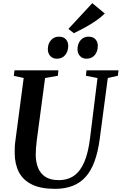

<svg xmlns="http://www.w3.org/2000/svg" viewBox="-20 -1190 773 1220"><path d="M665 -694.5 613.5 -306Q602.5 -224 580.5 -164.2Q558.5 -104.5 524 -66Q489.5 -27.5 441.2 -8.8Q393 10 330 10Q239 10 182.8 -17.8Q126.5 -45.5 100.2 -96.2Q74 -147 73.5 -215.5Q73 -234 73.8 -253.5Q74.5 -273 77.5 -293.5L130.5 -694.5L68 -708L72 -743H351L347.5 -708.5L266.5 -694.5L214 -301Q210.5 -274.5 208.8 -250Q207 -225.5 207 -205.5Q207.5 -159.5 222 -123.5Q236.5 -87.5 268.2 -66.5Q300 -45.5 353 -45.5Q411 -45.5 451.2 -74.2Q491.5 -103 516.2 -162Q541 -221 552 -311L599.5 -694L526 -708.5L529.5 -743H733L729 -708.5ZM340.5 -817Q315 -817 299.2 -834.5Q283.5 -852 284 -879Q284.5 -912.5 304 -934.8Q323.5 -957 354.5 -957Q384 -957 399 -939.8Q414 -922.5 413.5 -897.5Q413 -863 394 -840Q375 -817 340.5 -817ZM529 -817Q503.5 -817 487.8 -834.5Q472 -852 472.5 -879Q473 -912.5 492.2 -934.8Q511.5 -957 542.5 -957Q572 -957 587 -939.8Q602 -922.5 601.5 -897.5Q601 -863 582.2 -840Q563.5 -817 529 -817ZM449.5 -979 414.5 -1006 566.5 -1170 646 -1104Q619.5 -1078 584.8 -1054.8Q550 -1031.5 514.8 -1012.5Q479.5 -993.5 449.5 -979Z"/></svg>

Font: Merriweather 72pt SemiBold
Style: Italic
Weight: 600
Italic angle: -7.8°
Version: Version 2.101